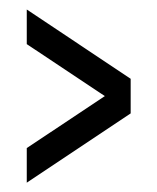

<svg xmlns="http://www.w3.org/2000/svg" viewBox="-20 -545 333 406"><path d="M256.3 -378.4V-305.2L36.6 -158.7V-231.9L201.7 -341.8L36.6 -451.7V-524.9Z"/></svg>

Font: BabelStone Khitan Seals
Style: Regular
Weight: 400
Designer: Andrew West
Foundry: BabelStone
Version: Version 1.004